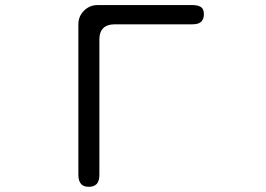

<svg xmlns="http://www.w3.org/2000/svg" viewBox="-20 -718 1040 750"><path d="M286.1 -623V-36.1Q286.1 -9.8 297.9 2Q307.6 11.7 327.1 11.7Q346.7 11.7 357.4 1Q368.2 -9.8 368.2 -36.1V-564.5Q368.2 -592.8 383.3 -607.9Q398.4 -623 427.7 -623H731.4Q755.9 -623 766.1 -633.3Q776.4 -643.6 776.4 -661.6Q776.4 -679.7 768.6 -687.5Q757.8 -698.2 731.4 -698.2H361.3Q330.1 -698.2 308.1 -676.3Q286.1 -654.3 286.1 -623Z"/></svg>

Font: FakePearl
Style: ExtraLight
Weight: 300
Version: Version 1.2